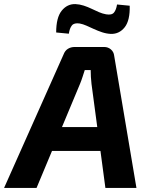

<svg xmlns="http://www.w3.org/2000/svg" viewBox="-59 -920 728 940"><path d="M451 -690Q470 -690 484 -678Q498 -666 500 -647L609 0H457L389 -509Q387 -526 386 -543Q385 -560 385 -577H356Q351 -562 345.5 -544.5Q340 -527 333 -510L120 0H-39L252 -653Q259 -672 273.5 -681Q288 -690 307 -690ZM504 -298 490 -181H134L148 -298ZM310 -900Q331 -899 351 -892.5Q371 -886 389.5 -877Q408 -868 425.5 -860.5Q443 -853 460 -850Q488 -845 499 -858.5Q510 -872 514 -898L576 -892Q578 -820 551.5 -786.5Q525 -753 484 -754Q462 -755 441 -762Q420 -769 400.5 -778Q381 -787 364 -794.5Q347 -802 331 -805Q304 -809 293 -795.5Q282 -782 278 -755L216 -761Q216 -834 243 -867.5Q270 -901 310 -900Z"/></svg>

Font: Exo 2
Style: Bold Italic
Weight: 700
Italic angle: -8°
Designer: Natanael Gama
Foundry: Natanael Gama
Version: Version 2.010